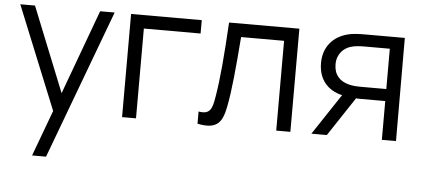

<svg xmlns="http://www.w3.org/2000/svg" viewBox="-53 -678 2295 1043"><g transform="rotate(5 1094.5 -156.0)"><path d="M453.1 -562.5 283.3 -101 97.9 -562.5H17.7L245.8 -1V0L153.1 250H229.2L532.3 -562.5Z M1007.3 -562.5H621.9V0H697.9V-489.6H1007.3Z M1156.2 -562.5C1145.8 -383.3 1135.4 -252.1 1117.7 -151C1107.3 -87.5 1095.8 -55.2 1033.3 -66.7V0C1137.5 20.8 1168.8 -14.6 1186.5 -109.4C1203.1 -192.7 1215.6 -326 1228.1 -489.6H1462.5V0H1539.6V-562.5Z M2115.6 0 2114.6 -562.5H1900C1867.7 -562.5 1830.2 -561.5 1804.2 -554.2C1729.2 -535.4 1672.9 -479.2 1672.9 -387.5C1672.9 -295.8 1725 -240.6 1802.1 -222.9L1654.2 0H1738.5L1879.2 -212.5C1888.5 -211.5 1897.9 -211.5 1906.3 -211.5H2038.5V0ZM1903.1 -277.1C1880.2 -277.1 1853.1 -278.1 1832.3 -284.4C1784.4 -296.9 1752.1 -329.2 1752.1 -387.5C1752.1 -445.8 1790.6 -478.1 1826 -488.5C1847.9 -495.8 1880.2 -496.9 1903.1 -496.9H2038.5V-277.1Z"/></g></svg>

Font: Manrope3
Style: Regular
Weight: 400
Width: 4
Designer: Mikhail Sharanda
Foundry: Mikhail Sharanda
Version: Version 3.000;PS 003.000;hotconv 1.0.88;makeotf.lib2.5.64775